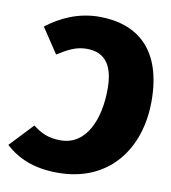

<svg xmlns="http://www.w3.org/2000/svg" viewBox="-98 -788 781 876"><g transform="rotate(10 292.5 -350.0)"><path d="M228 17C462 17 593 -154 593 -379C593 -618 469 -717 292 -717C195 -717 113 -678 50 -629L127 -513C174 -542 210 -563 261 -563C352 -563 386 -500 386 -399C386 -258 334 -131 215 -131C159 -131 124 -147 86 -177L-16 -69C44 -15 118 17 228 17Z"/></g></svg>

Font: Fira Sans Heavy
Style: Italic
Weight: 900
Italic angle: -8°
Designer: bBox Type GmbH & Carrois Corporate GbR & Edenspiekermann AG
Foundry: bBox Type GmbH & Carrois Corporate GbR & Edenspiekermann AG
Version: Version 4.301;PS 004.301;hotconv 1.0.88;makeotf.lib2.5.64775